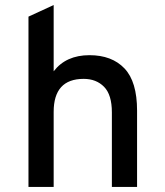

<svg xmlns="http://www.w3.org/2000/svg" viewBox="-20 -742 656 762"><path d="M93 -676 193 -722V-459Q242 -523 335 -523Q424 -523 474 -470.5Q524 -418 524 -303V0H424V-296Q424 -366 393 -397.5Q362 -429 312 -429Q193 -429 193 -298V0H93Z"/></svg>

Font: Overpass Mono Light
Style: Bold
Weight: 600
Monospace: yes
Designer: Delve Withrington, Dave Bailey
Foundry: Delve Fonts
Version: Version 1.000;DELV;Overpass